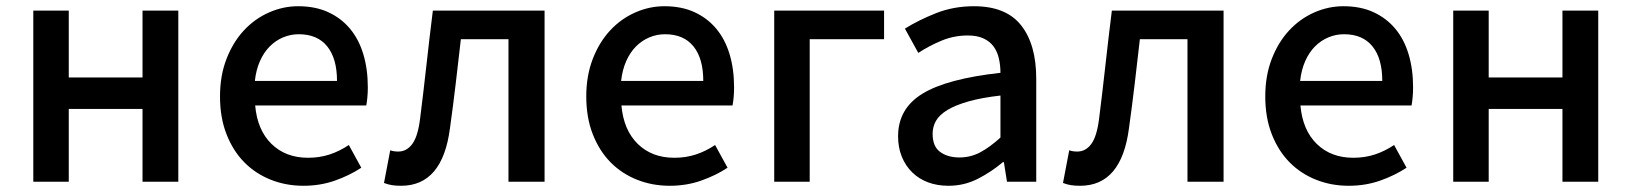

<svg xmlns="http://www.w3.org/2000/svg" viewBox="-20 -584 5242 617"><path d="M87 -550H201V-335H438V-550H553V0H438V-234H201V0H87Z M955 13Q899 13 850 -6.5Q801 -26 765 -62.5Q729 -99 708 -152.5Q687 -206 687 -274Q687 -341 708 -395Q729 -449 764 -486.5Q799 -524 844.5 -544Q890 -564 938 -564Q993 -564 1034.5 -545Q1076 -526 1104.5 -492Q1133 -458 1147.5 -410Q1162 -362 1162 -303Q1162 -286 1160.5 -270.5Q1159 -255 1157 -245H800Q807 -166 852.5 -121.5Q898 -77 970 -77Q1007 -77 1039 -87.5Q1071 -98 1101 -118L1141 -45Q1103 -20 1056 -3.5Q1009 13 955 13ZM1063 -324Q1063 -396 1031.5 -435Q1000 -474 940 -474Q914 -474 890 -464Q866 -454 847 -435Q828 -416 815.5 -388Q803 -360 799 -324Z M1269 13Q1252 13 1239.5 11Q1227 9 1214 4L1234 -101Q1240 -99 1246 -98Q1252 -97 1260 -97Q1287 -97 1305 -121.5Q1323 -146 1330 -203Q1341 -290 1350.5 -376Q1360 -462 1371 -550H1730V0H1614V-458H1461Q1453 -387 1444.5 -315.5Q1436 -244 1426 -172Q1402 13 1269 13Z M2132 13Q2076 13 2027 -6.5Q1978 -26 1942 -62.5Q1906 -99 1885 -152.5Q1864 -206 1864 -274Q1864 -341 1885 -395Q1906 -449 1941 -486.5Q1976 -524 2021.5 -544Q2067 -564 2115 -564Q2170 -564 2211.5 -545Q2253 -526 2281.5 -492Q2310 -458 2324.5 -410Q2339 -362 2339 -303Q2339 -286 2337.5 -270.5Q2336 -255 2334 -245H1977Q1984 -166 2029.5 -121.5Q2075 -77 2147 -77Q2184 -77 2216 -87.5Q2248 -98 2278 -118L2318 -45Q2280 -20 2233 -3.5Q2186 13 2132 13ZM2240 -324Q2240 -396 2208.5 -435Q2177 -474 2117 -474Q2091 -474 2067 -464Q2043 -454 2024 -435Q2005 -416 1992.5 -388Q1980 -360 1976 -324Z M2468 -550H2821V-458H2582V0H2468Z M3028 13Q2992 13 2962.5 2Q2933 -9 2911.5 -30Q2890 -51 2878 -80.5Q2866 -110 2866 -146Q2866 -235 2944.5 -283Q3023 -331 3195 -350Q3195 -374 3190 -396Q3185 -418 3173 -434.5Q3161 -451 3140.5 -460.5Q3120 -470 3090 -470Q3046 -470 3006 -453.5Q2966 -437 2931 -414L2888 -492Q2931 -519 2987.5 -541.5Q3044 -564 3110 -564Q3213 -564 3261.5 -502.5Q3310 -441 3310 -331V0H3216L3206 -63H3203Q3165 -31 3121.5 -9Q3078 13 3028 13ZM3063 -78Q3099 -78 3130 -94.5Q3161 -111 3195 -142V-277Q3134 -270 3092 -258Q3050 -246 3024.5 -230.5Q2999 -215 2988 -196Q2977 -177 2977 -154Q2977 -113 3001.5 -95.5Q3026 -78 3063 -78Z M3451 13Q3434 13 3421.5 11Q3409 9 3396 4L3416 -101Q3422 -99 3428 -98Q3434 -97 3442 -97Q3469 -97 3487 -121.5Q3505 -146 3512 -203Q3523 -290 3532.5 -376Q3542 -462 3553 -550H3912V0H3796V-458H3643Q3635 -387 3626.5 -315.5Q3618 -244 3608 -172Q3584 13 3451 13Z M4314 13Q4258 13 4209 -6.5Q4160 -26 4124 -62.5Q4088 -99 4067 -152.5Q4046 -206 4046 -274Q4046 -341 4067 -395Q4088 -449 4123 -486.5Q4158 -524 4203.5 -544Q4249 -564 4297 -564Q4352 -564 4393.5 -545Q4435 -526 4463.5 -492Q4492 -458 4506.5 -410Q4521 -362 4521 -303Q4521 -286 4519.5 -270.5Q4518 -255 4516 -245H4159Q4166 -166 4211.5 -121.5Q4257 -77 4329 -77Q4366 -77 4398 -87.5Q4430 -98 4460 -118L4500 -45Q4462 -20 4415 -3.5Q4368 13 4314 13ZM4422 -324Q4422 -396 4390.5 -435Q4359 -474 4299 -474Q4273 -474 4249 -464Q4225 -454 4206 -435Q4187 -416 4174.5 -388Q4162 -360 4158 -324Z M4650 -550H4764V-335H5001V-550H5116V0H5001V-234H4764V0H4650Z"/></svg>

Font: Kinto Sans Med
Style: Regular
Weight: 500
Designer: Authors: Ryoko NISHIZUKA  (kana & ideographs); Paul D. Hunt (Latin, Greek & Cyrillic); Wenlong ZHANG  (bopomofo); Sandol
Foundry: Adobe Systems Incorporated, ookami Inc.
Version: Version 0.001